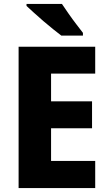

<svg xmlns="http://www.w3.org/2000/svg" viewBox="-20 -950 548 970"><path d="M461 0H74V-714H461V-578H238V-438H445V-302H238V-137H461ZM293 -930Q307 -909 326.5 -881Q346 -853 366 -827Q386 -801 399 -784V-770H290Q273 -783 248.5 -802.5Q224 -822 198.5 -844Q173 -866 150.5 -886.5Q128 -907 114 -920V-930Z"/></svg>

Font: Noto Sans Khmer SemiCondensed ExtraBold
Style: Regular
Weight: 800
Width: 4
Designer: Danh Hong and the Monotype Design Team
Foundry: Monotype Imaging Inc.
Version: Version 2.004